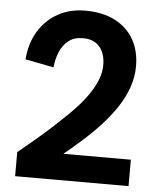

<svg xmlns="http://www.w3.org/2000/svg" viewBox="-53 -787 680 833"><g transform="rotate(5 287.0 -371.0)"><path d="M44 0V-105Q76 -131 101.5 -152.5Q127 -174 149 -193Q171 -212 192.5 -232Q214 -252 239 -276Q270 -305 296 -334.5Q322 -364 341.5 -394Q361 -424 372 -454Q383 -484 383 -513Q383 -564 357.5 -593.5Q332 -623 283 -622Q246 -622 221.5 -602Q197 -582 184.5 -551Q172 -520 169 -485L45 -509Q50 -579 82 -631.5Q114 -684 166 -713Q218 -742 285 -742Q361 -742 414.5 -714.5Q468 -687 496.5 -637.5Q525 -588 525 -521Q525 -473 509 -428Q493 -383 465.5 -341.5Q438 -300 402.5 -261Q367 -222 326.5 -185.5Q286 -149 244 -115H538V0Z"/></g></svg>

Font: Parkinsans Light SemiBold
Style: Regular
Weight: 600
Version: Version 1.000